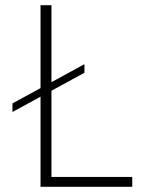

<svg xmlns="http://www.w3.org/2000/svg" viewBox="-20 -719 557 739"><path d="M28 -321 305 -472V-439L28 -288ZM136 -699H178V-38H489V0H136Z"/></svg>

Font: Alexandria ExtraLight
Style: Regular
Weight: 250
Designer: Mohamed Gaber
Foundry: Kief Type Foundry
Version: Version 5.100